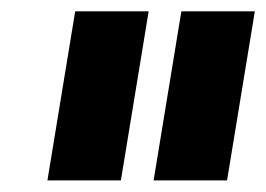

<svg xmlns="http://www.w3.org/2000/svg" viewBox="-20 -747 463 334"><path d="M247.2 -433.2 295.5 -727.3H423.3L375 -433.2ZM62.5 -433.2 110.8 -727.3H238.6L190.3 -433.2Z"/></svg>

Font: Inter P Black
Style: Italic
Weight: 900
Italic angle: -9.40001°
Designer: Rasmus Andersson
Foundry: rsms
Version: Version 3.018;git-588b23468